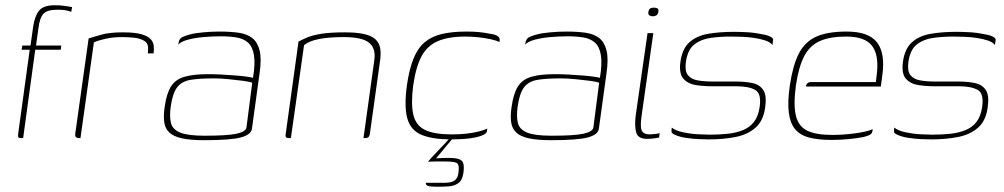

<svg xmlns="http://www.w3.org/2000/svg" viewBox="-20 -525 3818 730"><path d="M65 -352H96L106 -423Q112 -464 128.5 -484.5Q145 -505 188 -505Q206 -505 218.5 -503.5Q231 -502 239.5 -500.5Q248 -499 254 -498L251 -480Q245 -482 238 -484Q231 -486 221 -487Q211 -488 197 -488Q160 -488 145.5 -473Q131 -458 126 -417L117 -352H213L211 -336H114L68 0H59Q52 0 50 -3Q48 -6 49 -16L93 -336H62Z M286 0H280Q273 0 269 -3.5Q265 -7 266 -16L317 -379Q336 -385 366.5 -393.5Q397 -402 448 -402Q492 -402 517 -395Q542 -388 552.5 -376.5Q563 -365 564.5 -351Q566 -337 564 -322H542L543 -336Q545 -359 529.5 -369Q514 -379 491 -381.5Q468 -384 445 -384Q411 -384 383 -378Q355 -372 337 -364Z M756 8Q704 8 672 1Q640 -6 624 -21Q608 -36 604.5 -60Q601 -84 606 -118Q613 -169 630 -196Q647 -223 681 -233Q715 -243 771 -243Q796 -243 823.5 -241.5Q851 -240 876 -238Q901 -236 918.5 -233.5Q936 -231 942 -229Q951 -284 945.5 -316Q940 -348 923 -363Q906 -378 879.5 -382.5Q853 -387 820 -387Q787 -387 753.5 -384Q720 -381 694 -374Q668 -367 657 -355L659 -362Q661 -379 675.5 -385Q690 -391 702 -394Q720 -399 752 -402Q784 -405 815 -405Q856 -405 887.5 -400.5Q919 -396 939 -380.5Q959 -365 967 -333.5Q975 -302 967 -247L938 -36Q935 -13 896 -2.5Q857 8 756 8ZM758 -9Q844 -9 879 -16.5Q914 -24 917 -40L939 -210Q932 -214 906 -217.5Q880 -221 848.5 -224Q817 -227 793 -227Q739 -227 705 -221.5Q671 -216 653.5 -193Q636 -170 629 -119Q624 -82 630 -57.5Q636 -33 665 -21Q694 -9 758 -9Z M1078 0Q1063 0 1066 -14L1115 -367Q1130 -375 1149 -383Q1168 -391 1201.5 -396.5Q1235 -402 1291 -402Q1336 -402 1364.5 -395.5Q1393 -389 1407.5 -375.5Q1422 -362 1425.5 -341.5Q1429 -321 1425 -294L1386 -14Q1385 -10 1383 -6.5Q1381 -3 1377.5 -1.5Q1374 0 1369 0H1362L1403 -295Q1410 -340 1384 -362Q1358 -384 1286 -384Q1231 -384 1192.5 -376.5Q1154 -369 1136 -353L1086 0Z M1696 5Q1625 5 1583.5 -12Q1542 -29 1529 -73.5Q1516 -118 1527 -200Q1536 -263 1552.5 -303Q1569 -343 1595.5 -365Q1622 -387 1661 -396Q1700 -405 1754 -405Q1780 -405 1801 -403Q1822 -401 1847 -396Q1861 -394 1868.5 -390Q1876 -386 1878.5 -380.5Q1881 -375 1879 -365Q1868 -371 1845 -376Q1822 -381 1796.5 -383.5Q1771 -386 1750 -386Q1685 -386 1644.5 -368.5Q1604 -351 1582.5 -310.5Q1561 -270 1551 -200Q1542 -130 1551.5 -89Q1561 -48 1596 -31Q1631 -14 1698 -14Q1729 -14 1754.5 -17Q1780 -20 1800 -25Q1820 -30 1833 -36L1831 -25Q1830 -17 1813 -10Q1796 -3 1766.5 1Q1737 5 1696 5ZM1641 185Q1618 185 1608 182Q1598 179 1599 170Q1604 170 1623.5 170Q1643 170 1669 170Q1698 170 1709.5 160.5Q1721 151 1723 132Q1727 105 1719.5 97Q1712 89 1676 89H1645Q1639 89 1632 89Q1625 89 1618.5 89.5Q1612 90 1607 90Q1609 87 1620 75Q1631 63 1646 47.5Q1661 32 1674 18Q1687 4 1692 -2H1704L1638 77Q1685 74 1709 76.5Q1733 79 1739.5 91.5Q1746 104 1742 132Q1738 160 1723 171Q1708 182 1686.5 183.5Q1665 185 1641 185Z M2075 8Q2023 8 1991 1Q1959 -6 1943 -21Q1927 -36 1923.5 -60Q1920 -84 1925 -118Q1932 -169 1949 -196Q1966 -223 2000 -233Q2034 -243 2090 -243Q2115 -243 2142.5 -241.5Q2170 -240 2195 -238Q2220 -236 2237.5 -233.5Q2255 -231 2261 -229Q2270 -284 2264.5 -316Q2259 -348 2242 -363Q2225 -378 2198.5 -382.5Q2172 -387 2139 -387Q2106 -387 2072.5 -384Q2039 -381 2013 -374Q1987 -367 1976 -355L1978 -362Q1980 -379 1994.5 -385Q2009 -391 2021 -394Q2039 -399 2071 -402Q2103 -405 2134 -405Q2175 -405 2206.5 -400.5Q2238 -396 2258 -380.5Q2278 -365 2286 -333.5Q2294 -302 2286 -247L2257 -36Q2254 -13 2215 -2.5Q2176 8 2075 8ZM2077 -9Q2163 -9 2198 -16.5Q2233 -24 2236 -40L2258 -210Q2251 -214 2225 -217.5Q2199 -221 2167.5 -224Q2136 -227 2112 -227Q2058 -227 2024 -221.5Q1990 -216 1972.5 -193Q1955 -170 1948 -119Q1943 -82 1949 -57.5Q1955 -33 1984 -21Q2013 -9 2077 -9Z M2440 3Q2406 3 2399 -21Q2392 -45 2397 -86L2442 -399H2464L2420 -89Q2413 -43 2420 -28.5Q2427 -14 2451 -14Q2456 -14 2470 -15.5Q2484 -17 2488 -19L2486 -2Q2482 -1 2475 0Q2468 1 2459 2Q2450 3 2440 3ZM2462 -463Q2456 -463 2450 -466Q2444 -469 2445 -479Q2447 -490 2452.5 -493Q2458 -496 2465 -496Q2473 -496 2479 -493.5Q2485 -491 2483 -479Q2481 -469 2474.5 -466Q2468 -463 2462 -463Z M2675 5Q2662 5 2637.5 4Q2613 3 2587 -1Q2561 -5 2543 -14Q2537 -17 2535 -19.5Q2533 -22 2533 -27Q2533 -32 2534 -40Q2549 -28 2577 -22Q2605 -16 2633.5 -14.5Q2662 -13 2678 -13Q2716 -13 2748 -16.5Q2780 -20 2805.5 -30.5Q2831 -41 2847 -62Q2863 -83 2868 -117Q2876 -169 2851.5 -183Q2827 -197 2780 -197H2687Q2656 -197 2626 -201.5Q2596 -206 2578.5 -225.5Q2561 -245 2567 -290Q2574 -340 2601.5 -364.5Q2629 -389 2672.5 -396.5Q2716 -404 2771 -404Q2791 -404 2819.5 -402.5Q2848 -401 2876 -395Q2890 -393 2900 -389.5Q2910 -386 2915.5 -381.5Q2921 -377 2919 -370L2917 -354Q2908 -365 2890 -371Q2872 -377 2849.5 -380.5Q2827 -384 2803 -385Q2779 -386 2758 -386Q2719 -386 2682.5 -381Q2646 -376 2620.5 -356.5Q2595 -337 2588 -291Q2583 -256 2595 -240Q2607 -224 2632 -219.5Q2657 -215 2690 -215H2778Q2814 -215 2841.5 -209Q2869 -203 2882.5 -182Q2896 -161 2889 -115Q2882 -65 2852 -39Q2822 -13 2776 -4Q2730 5 2675 5Z M3142 7Q3091 7 3056.5 -2Q3022 -11 3003 -34Q2984 -57 2979 -97.5Q2974 -138 2983 -200Q2994 -275 3016.5 -320Q3039 -365 3082 -385Q3125 -405 3199 -405Q3282 -405 3314 -364.5Q3346 -324 3335 -241L3329 -196H3044Q3045 -203 3049.5 -208Q3054 -213 3064 -213H3310L3314 -246Q3322 -317 3295 -351.5Q3268 -386 3197 -386Q3137 -386 3098.5 -369.5Q3060 -353 3038.5 -313Q3017 -273 3006 -200Q2996 -124 3006.5 -83.5Q3017 -43 3050.5 -27.5Q3084 -12 3144 -12Q3164 -12 3186.5 -13.5Q3209 -15 3231 -18Q3253 -21 3270.5 -25Q3288 -29 3298 -34L3297 -26Q3296 -19 3289.5 -14Q3283 -9 3263 -4Q3237 1 3205.5 4Q3174 7 3142 7Z M3521 5Q3508 5 3483.5 4Q3459 3 3433 -1Q3407 -5 3389 -14Q3383 -17 3381 -19.5Q3379 -22 3379 -27Q3379 -32 3380 -40Q3395 -28 3423 -22Q3451 -16 3479.5 -14.5Q3508 -13 3524 -13Q3562 -13 3594 -16.5Q3626 -20 3651.5 -30.5Q3677 -41 3693 -62Q3709 -83 3714 -117Q3722 -169 3697.5 -183Q3673 -197 3626 -197H3533Q3502 -197 3472 -201.5Q3442 -206 3424.5 -225.5Q3407 -245 3413 -290Q3420 -340 3447.5 -364.5Q3475 -389 3518.5 -396.5Q3562 -404 3617 -404Q3637 -404 3665.5 -402.5Q3694 -401 3722 -395Q3736 -393 3746 -389.5Q3756 -386 3761.5 -381.5Q3767 -377 3765 -370L3763 -354Q3754 -365 3736 -371Q3718 -377 3695.5 -380.5Q3673 -384 3649 -385Q3625 -386 3604 -386Q3565 -386 3528.5 -381Q3492 -376 3466.5 -356.5Q3441 -337 3434 -291Q3429 -256 3441 -240Q3453 -224 3478 -219.5Q3503 -215 3536 -215H3624Q3660 -215 3687.5 -209Q3715 -203 3728.5 -182Q3742 -161 3735 -115Q3728 -65 3698 -39Q3668 -13 3622 -4Q3576 5 3521 5Z"/></svg>

Font: Genos Thin Thin
Style: Italic
Weight: 250
Italic angle: -8°
Version: Version 1.010